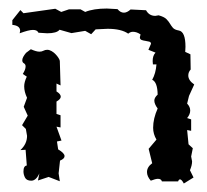

<svg xmlns="http://www.w3.org/2000/svg" viewBox="-20 -443 484 450"><path d="M322.3 -419Q329.5 -405.8 344 -405.8L351.8 -407.1Q364.6 -403.6 369.8 -398.4Q375.1 -393.1 378.2 -387.8Q381.3 -382.5 385.2 -377.9Q389 -373.3 399.1 -371.5Q414.7 -368.9 414.7 -333.3L414.1 -321.4L426.3 -315.7L426.9 -280.1Q421.3 -274 421.3 -266.1Q421.3 -254.6 435.2 -245L423 -218.2L418.6 -200.2Q425.8 -192.7 425.8 -183.9Q425.8 -175.1 418.6 -166.3L428 -163.2V-136.4L418.6 -138.2L421.9 -104.8L431.9 -95.6L428 -76.2L430.2 -64.8Q430.2 -55.6 425.2 -44.1L433.6 -27L410.8 -12.9Q405.7 -22.6 401.9 -22.6Q399.1 -22.6 397.4 -17.8H359.5Q357.9 -23.9 350.1 -23.9Q344.5 -23.9 333.4 -19.5Q324.5 -29.6 324.5 -39.7Q324.5 -51.6 336.7 -60.4L328.4 -94.2L346.7 -115.8Q338.9 -129 338.9 -143.5Q338.9 -165 349.5 -188.7Q341.7 -199.3 341.7 -207.2Q341.7 -214.2 349.5 -221.2Q349 -250.7 336.7 -256Q345.1 -270.9 346.7 -292H338.4L337.8 -299.9Q337.8 -312.7 344.5 -319.7L327.8 -326.3L333.9 -340.3Q333.9 -344.3 329.8 -345.4Q325.6 -346.5 320.9 -347.2Q316.1 -347.8 312 -349.3Q307.8 -350.9 307.8 -355.7L309.4 -362.3Q300.5 -368.5 291.6 -368.5Q285.5 -368.5 280.5 -364.1Q264.4 -375.5 232.1 -375.5L204.2 -374.2L193.7 -362.8L179.7 -370.7L147.5 -365.4L119.6 -373.3Q113 -365 90.7 -365L70.1 -366.3Q67.3 -372.9 57.3 -372.9Q47.3 -372.9 26.1 -365L27.2 -370.7Q27.2 -383 8.9 -384.7V-395.7L27.8 -419.4L35 -412L109.6 -422.5L123.5 -415L141.9 -421.2H168.6L179.7 -415Q199.2 -423 230.4 -423L255.5 -421.6Q262.1 -413.3 270.5 -413.3Q277.7 -413.3 286.1 -420.8ZM90.7 -326.3Q95.7 -326.3 101 -323.2Q106.3 -320.1 110.4 -315.7Q114.6 -311.3 117.4 -306.7Q120.2 -302.1 120.2 -299.9L121.9 -242.8L112.4 -247.2V-228.7Q122.4 -222.6 122.4 -216.4Q122.4 -210.7 112.4 -205V-176L121.9 -172.9V-144.3L112.4 -146.1L124.1 -113.6L113.5 -111.4L116.3 -92.9Q131.3 -84.1 131.3 -77.1Q131.3 -70.9 120.7 -66.6L117.4 -36.7L120.2 -18.2L94 -28.3L69 -20L72.3 -36.7Q64.5 -19.5 53.4 -19.5Q42.3 -19.5 38.6 -26.8Q35 -34 35 -41.1Q35 -54.2 42.8 -55.1L40 -92L27.8 -91.2Q43.4 -105.7 43.4 -124.6L40.6 -140.8L31.7 -149.6L45 -172L35.6 -192.7L43.4 -213.8Q36.7 -227.8 36.7 -240.6Q36.7 -250.7 42.8 -263.4L33.4 -269.6Q40 -280.1 40 -287.2Q40 -292.4 36.1 -294.6Q32.2 -296.8 32.2 -301.7Q32.2 -308.7 41.1 -319.2L52.3 -327.6Q65.1 -321.9 72.3 -321.9Q77.9 -321.9 81.8 -324.1Q85.7 -326.3 90.7 -326.3Z"/></svg>

Font: Truetypewriter PolyglOTT
Style: Regular
Weight: 400
Designer: Sergey Beatoff a.k.a. Sam_T
Version: Version 3.76